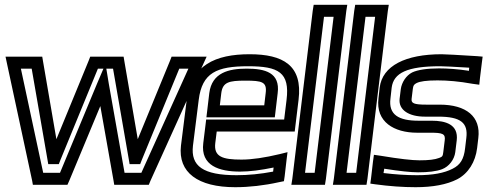

<svg xmlns="http://www.w3.org/2000/svg" viewBox="-20 -745 2031 800"><path d="M806 -509H714H695L688 -491L554 -165L498 -491L495 -509H476H375H356L349 -491L215 -165L159 -491L156 -509H137H38H3L10 -476L114 8L117 25H135H242H261L269 7L398 -303L453 7L456 25H474H581H600L607 8L826 -476L841 -509H806ZM411 -459 385 -398 230 -25H160L67 -459H112L178 -79L181 -61H200H206H225L232 -79L388 -459H411ZM765 -459 569 -25H499L433 -398L423 -459H451L517 -79L520 -61H539H545H564L571 -79L727 -459H765Z M1020 -519C878 -519 776 -474 758 -329L734 -138C721 -26 805 35 960 35C1018 35 1080 28 1143 14L1163 10L1166 -10L1174 -79L1178 -111L1146 -103C1083 -88 1030 -80 986 -80C907 -80 870 -92 877 -149L883 -197H1183H1208L1211 -222L1224 -329C1242 -473 1159 -519 1020 -519ZM1014 -469C1141 -469 1188 -443 1174 -329L1164 -247H864H839L836 -222L827 -149C815 -54 894 -30 980 -30C1020 -30 1067 -36 1120 -47L1118 -30C1065 -20 1015 -15 966 -15C826 -15 774 -53 784 -138L808 -329C822 -442 883 -469 1014 -469ZM1002 -409C1072 -409 1093 -404 1087 -357L1081 -306H896L902 -357C908 -403 934 -409 1002 -409ZM1008 -459C934 -459 863 -443 852 -357L843 -281L840 -256H865H1100H1125L1128 -281L1137 -357C1148 -443 1084 -459 1008 -459Z M1338 0 1423 -700 1427 -725H1402H1312H1287L1283 -700L1198 0L1194 25H1219H1309H1334L1338 0ZM1291 -25H1251L1330 -675H1370L1291 -25Z M1511 0 1596 -700 1600 -725H1575H1485H1460L1456 -700L1371 0L1367 25H1392H1482H1507L1511 0ZM1464 -25H1424L1503 -675H1543L1464 -25Z M1718 -192H1773C1823 -192 1837 -188 1833 -160L1827 -111C1825 -94 1823 -92 1810 -87C1792 -80 1766 -77 1728 -77C1697 -77 1644 -83 1566 -96L1538 -100L1534 -71L1526 -2L1523 20L1544 23C1603 31 1659 35 1712 35C1783 35 1842 24 1885 2C1931 -22 1961 -70 1968 -128L1973 -170C1984 -259 1923 -309 1812 -309H1756C1704 -309 1693 -315 1695 -333L1700 -374C1702 -390 1705 -393 1716 -399C1730 -406 1757 -410 1803 -410C1845 -410 1893 -406 1948 -396L1977 -392L1980 -421L1988 -486L1991 -509L1968 -511C1886 -516 1837 -519 1820 -519C1670 -519 1573 -471 1562 -380L1557 -335C1545 -237 1622 -192 1718 -192ZM1724 -242C1641 -242 1598 -267 1607 -335L1612 -380C1620 -441 1676 -469 1814 -469C1828 -469 1868 -467 1935 -463L1934 -450C1888 -457 1846 -460 1809 -460C1759 -460 1720 -454 1697 -443C1672 -430 1654 -402 1650 -374L1645 -333C1640 -286 1685 -259 1750 -259H1806C1900 -259 1931 -233 1923 -170L1918 -128C1913 -82 1898 -58 1866 -42C1831 -24 1784 -15 1718 -15C1674 -15 1627 -18 1578 -24L1581 -42C1645 -32 1693 -27 1722 -27C1763 -27 1799 -31 1822 -40C1851 -51 1873 -80 1877 -111L1883 -160C1891 -227 1836 -242 1779 -242H1724Z"/></svg>

Font: Gamestation Display Outline
Style: Italic
Weight: 400
Designer: Jonas Hecksher
Foundry: Jonas Hecksher, Playtypeª, e-types AS
Version: Version 1.003